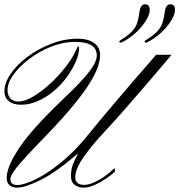

<svg xmlns="http://www.w3.org/2000/svg" viewBox="-20 -862 825 883"><path d="M59.1 1Q35.6 1 23.7 -10.5Q11.7 -22 10.7 -40Q8.8 -90.8 65.2 -177Q121.6 -263.2 258.8 -395Q326.7 -459 362.8 -499.5Q398.9 -540 412.4 -565.4Q425.8 -590.8 425.3 -608.9Q423.3 -641.6 397.7 -655.5Q372.1 -669.4 326.7 -669.4Q270 -669.4 214.1 -647Q158.2 -624.5 112.5 -589.6Q66.9 -554.7 40 -515.9Q13.2 -477.1 14.6 -444.3Q15.6 -420.4 29.5 -407.7Q43.5 -395 64.5 -395Q92.8 -395 131.1 -417.2Q169.4 -439.5 209 -475.6Q248.5 -511.7 281.2 -553.5Q314 -595.2 330.6 -633.8Q336.9 -648.4 339.8 -648.4Q343.8 -648.4 343.8 -639.6Q344.7 -631.8 340.3 -613Q335.9 -594.2 326.2 -572.8Q298.8 -515.1 257.6 -471.7Q216.3 -428.2 169.2 -404.3Q122.1 -380.4 76.7 -380.4Q41 -380.4 21.2 -396Q1.5 -411.6 0.5 -439Q-1 -477.5 27.6 -520.3Q56.2 -563 105.5 -600.1Q154.8 -637.2 215.6 -660.6Q276.4 -684.1 338.9 -684.1Q382.8 -684.1 410.6 -665.5Q438.5 -647 440.4 -612.3Q440.9 -589.8 431.4 -558.8Q421.9 -527.8 395.3 -484.1Q368.7 -440.4 319.6 -380.1Q270.5 -319.8 191.9 -238.3Q138.2 -183.1 105.5 -147.7Q72.8 -112.3 55.7 -90.6Q38.6 -68.8 33 -56.4Q27.3 -43.9 27.8 -35.2Q28.8 -11.2 60.1 -11.2Q89.8 -11.2 143.1 -36.9Q196.3 -62.5 260.7 -114.7Q325.2 -167 389.2 -246.6Q403.3 -264.6 433.8 -301.3Q464.4 -337.9 506.3 -387.5Q548.3 -437 597.4 -494.1Q646.5 -551.3 697.8 -609.9H768.6Q765.1 -605.5 746.1 -582.8Q727.1 -560.1 698 -526.1Q668.9 -492.2 635.5 -453.4Q602.1 -414.6 569.3 -377Q536.6 -339.4 509.5 -309.1Q482.4 -278.8 466.8 -262.7Q399.4 -190.9 362.1 -136.2Q324.7 -81.5 326.2 -43.9Q327.1 -26.4 338.6 -19Q350.1 -11.7 366.2 -11.7Q386.2 -11.7 411.9 -22.9Q437.5 -34.2 462.6 -52Q487.8 -69.8 505.9 -88.4Q508.3 -86.9 509.3 -80.1Q509.3 -74.7 506.8 -70.8Q490.2 -55.7 465.6 -39.1Q440.9 -22.5 413.8 -10.7Q386.7 1 362.8 1Q341.3 1 324.5 -11Q307.6 -22.9 306.6 -46.9Q305.2 -79.6 315.9 -107.4Q326.7 -135.3 340.3 -157.2Q233.9 -66.9 164.1 -33Q94.2 1 59.1 1ZM650.9 -666Q645 -666 645 -670.9Q645 -673.8 647.9 -675.5Q650.9 -677.2 657.2 -681.6Q671.4 -689.9 689 -704.3Q706.5 -718.8 718.3 -737.3Q725.1 -749 729.5 -764.6Q733.9 -780.3 737.8 -807.6Q742.2 -842.3 763.7 -842.3Q784.7 -842.3 784.7 -815.4Q784.7 -797.4 770.3 -772.2Q755.9 -747.1 731.2 -721.7Q706.5 -696.3 674.8 -677.2Q656.7 -666 650.9 -666ZM534.7 -666Q528.8 -666 528.8 -670.9Q528.8 -673.8 531.7 -675.5Q534.7 -677.2 541 -681.6Q555.2 -689.9 572.8 -704.3Q590.3 -718.8 602.1 -737.3Q608.9 -749 613.3 -764.6Q617.7 -780.3 621.6 -807.6Q626 -842.3 647.5 -842.3Q668.5 -842.3 668.5 -815.4Q668.5 -797.4 654.1 -772.2Q639.6 -747.1 615 -721.7Q590.3 -696.3 558.6 -677.2Q540.5 -666 534.7 -666Z"/></svg>

Font: Pinyon Script
Style: Regular
Weight: 400
Designer: Nicole Fally, Eben Sorkin
Foundry: Sorkin Type Co.
Version: Version 1.008; ttfautohint (v1.8.4.7-5d5b)